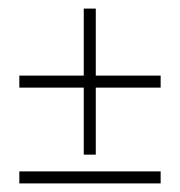

<svg xmlns="http://www.w3.org/2000/svg" viewBox="-20 -546 419 447"><path d="M25 -370H175V-526H203V-370H354V-342H203V-186H175V-342H25ZM354 -147V-119H25V-147Z"/></svg>

Font: Moniqa Black Heading
Style: Regular
Weight: 900
Designer: Rajesh Rajput
Foundry: Rajesh Rajput
Version: Version 1.000